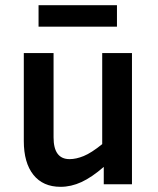

<svg xmlns="http://www.w3.org/2000/svg" viewBox="-20 -712 609 742"><path d="M381 0V-67Q335 -27 295 -8.5Q255 10 214 10Q146 10 109 -36.5Q72 -83 72 -167V-507H187V-181Q187 -97 249 -97Q274 -97 303.5 -109Q333 -121 375 -155V-507H490V0ZM432 -692V-609H129V-692Z"/></svg>

Font: Inria Sans
Style: Bold
Weight: 700
Designer: Black Foundry Team
Foundry: Black Foundry
Version: Version 1.2; ttfautohint (v1.8.3)